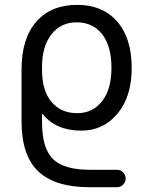

<svg xmlns="http://www.w3.org/2000/svg" viewBox="-20 -578 609 805"><path d="M532.2 -293Q532.2 -172.9 472.7 -101.6Q413.1 -30.3 321.3 -30.3Q214.8 -30.3 160.2 -98.6Q159.2 -99.6 157.7 -99.1Q156.2 -98.6 156.2 -97.7V-66.4Q156.2 43.9 202.1 88.9Q248 133.8 356.4 133.8H470.7Q485.4 133.8 496.1 144.5Q506.8 155.3 506.8 170.4Q506.8 185.5 496.1 196.3Q485.4 207 470.7 207H356.4Q210.9 207 140.6 140.6Q70.3 74.2 70.3 -69.3V-286.1Q70.3 -416 131.8 -486.8Q193.4 -557.6 303.7 -557.6Q410.2 -557.6 471.2 -487.8Q532.2 -418 532.2 -293ZM447.3 -293Q447.3 -384.8 408.2 -434.6Q369.1 -484.4 300.8 -484.4Q235.4 -484.4 195.8 -434.1Q156.2 -383.8 156.2 -296.9V-283.2Q156.2 -198.2 195.8 -150.9Q235.4 -103.5 303.7 -103.5Q368.2 -103.5 407.7 -153.3Q447.3 -203.1 447.3 -293Z"/></svg>

Font: Gen Jyuu Gothic P Regular
Style: Regular
Weight: 400
Designer: [Source Han Sans]
Ryoko NISHIZUKA  (kana & ideographs); Paul D. Hunt (Latin, Greek & Cyrillic); Wenlong ZHANG  (bopomofo
Version: Version 1.002.20150607